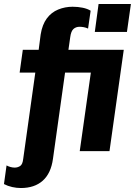

<svg xmlns="http://www.w3.org/2000/svg" viewBox="-76 -762 696 968"><path d="M29 186Q8 186 -14.5 181Q-37 176 -56 166L-43 72Q-34 77 -23 80Q-12 83 -2 83Q13 83 25.5 75Q38 67 41 39L102 -396H23L39 -511H119L129 -588Q137 -638 160 -669Q183 -700 217.5 -714Q252 -728 290 -728Q317 -728 341 -723Q365 -718 381 -708L368 -618Q357 -623 346 -625Q335 -627 325 -627Q307 -627 294.5 -616Q282 -605 278 -574L269 -511H548L476 0H326L382 -396H252L191 39Q181 112 139.5 149Q98 186 29 186ZM402 -601 421 -742H584L564 -601Z"/></svg>

Font: Chivo Mono
Style: Bold Italic
Weight: 700
Italic angle: -8.05°
Monospace: yes
Version: Version 1.008